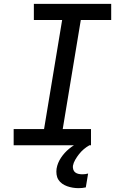

<svg xmlns="http://www.w3.org/2000/svg" viewBox="-20 -755 640 998"><path d="M51 0V-84H209L303 -651H156V-735H558V-651H400L306 -84H453V0ZM388 223Q373 223 358 220.5Q343 218 329 213Q315 208 303 199.5Q291 191 283.5 179Q276 167 274 152Q272 137 274 122Q279 92 297 65Q315 38 339.5 18Q364 -2 392.5 -15.5Q421 -29 451 -36L445 0Q429 9 415.5 20.5Q402 32 391 46Q380 60 371 75.5Q362 91 359 107Q358 117 361 126.5Q364 136 371.5 141.5Q379 147 388.5 149Q398 151 409 151Q416 151 423.5 150Q431 149 438 147L426 219Q417 221 407.5 222Q398 223 388 223Z"/></svg>

Font: Iosevka SS04 Medium Extended
Style: Italic
Weight: 500
Width: 7
Italic angle: -9°
Monospace: yes
Designer: Belleve Invis
Foundry: Belleve Invis
Version: Version 19.0.0; ttfautohint (v1.8.4)